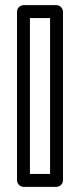

<svg xmlns="http://www.w3.org/2000/svg" viewBox="-20 -699 315 744"><path d="M96 -25V-629H174V-25ZM46 0C46 11 56 25 71 25H199C210 25 224 15 224 0V-654C224 -665 214 -679 199 -679H71C60 -679 46 -669 46 -654Z"/></svg>

Font: Falling Sky
Style: ExtOu
Weight: 400
Designer: Paul D. Hunt
Foundry: Adobe Systems Incorporated
Version: Version 1.02